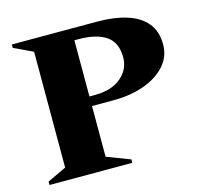

<svg xmlns="http://www.w3.org/2000/svg" viewBox="-98 -766 909 871"><g transform="rotate(-15 356.5 -330.0)"><path d="M30 0V-16L119 -58V-602L30 -644V-660H432Q510 -660 569 -641.5Q628 -623 660.5 -584Q693 -545 693 -483Q693 -426 655.5 -384Q618 -342 554 -319Q490 -296 408 -296H309V-58L419 -16V0ZM309 -605V-341H334Q413 -341 458 -379Q503 -417 503 -473Q503 -543 457.5 -574Q412 -605 327 -605Z"/></g></svg>

Font: Spectral ExtraBold
Style: Regular
Weight: 800
Designer: Jean-Baptiste Levee
Foundry: Production Type
Version: Version 2.001